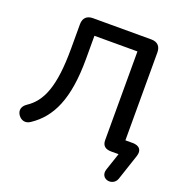

<svg xmlns="http://www.w3.org/2000/svg" viewBox="-152 -836 1075 1137"><g transform="rotate(20 385.5 -267.5)"><path d="M709 136 763 -26C777 -67 757 -91 713 -91H668V-645C668 -684 646 -705 608 -705H240C202 -705 180 -684 180 -645V-492C180 -250 134 -146 47 -89C19 -70 11 -42 30 -15C49 11 78 17 105 -2C221 -79 284 -211 284 -463V-610H555V-51C555 -15 576 0 612 0H658L621 110C600 175 689 193 709 136Z"/></g></svg>

Font: SN Pro Medium
Style: Regular
Weight: 500
Designer: Tobias Whetton
Foundry: Supernotes
Version: Version 1.003;Glyphs 3.3 (3324)